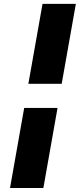

<svg xmlns="http://www.w3.org/2000/svg" viewBox="-20 -835 421 985"><path d="M104.1 -281.3H275.2L202.5 129.4H31.4ZM296.5 -405.1H125.5L198.2 -815.3H369.2Z"/></svg>

Font: Poppins Variable
Style: Italic
Weight: 100
Italic angle: -10°
Designer: Jonny Pinhorn
Foundry: Indian Type Foundry
Version: Version 6.000